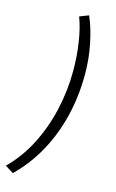

<svg xmlns="http://www.w3.org/2000/svg" viewBox="-180 -784 610 1014"><g transform="rotate(15 124.5 -276.5)"><path d="M0.8 177.7 -44.4 149Q26.2 79.6 73.7 -13.2Q121.2 -106 145.3 -212.1Q169.5 -318.3 169.5 -427.3Q169.5 -504.1 158.2 -579.6Q146.9 -655.2 125.2 -712.2L174.6 -731.5Q201 -671.6 217.6 -591.1Q234.3 -510.5 234.3 -424.9Q234.3 -301.5 206.6 -190.8Q179 -80.1 126.8 13.1Q74.6 106.4 0.8 177.7Z"/></g></svg>

Font: Source Sans 3 VF
Style: Italic
Weight: 200
Italic angle: -11°
Designer: Paul D. Hunt
Foundry: Adobe Systems Incorporated
Version: Version 3.042;hotconv 1.0.118;makeotfexe 2.5.65603